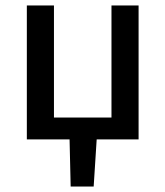

<svg xmlns="http://www.w3.org/2000/svg" viewBox="-20 -509 603 701"><path d="M238 172 234 0H78V-489H177V-80H387V-489H486V0H333L322 172Z"/></svg>

Font: Source Sans 3 Medium
Style: Regular
Weight: 500
Designer: Paul D. Hunt
Foundry: Adobe
Version: Version 3.052;hotconv 1.1.0;makeotfexe 2.6.0